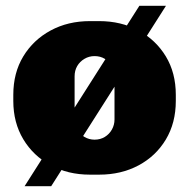

<svg xmlns="http://www.w3.org/2000/svg" viewBox="-20 -594 654 664"><path d="M291 10Q215 10 155 -22.5Q95 -55 60.5 -112.5Q26 -170 26 -245V-266Q26 -342 60.5 -399Q95 -456 155 -488.5Q215 -521 291 -521H323Q399 -521 459 -488.5Q519 -456 553.5 -399Q588 -342 588 -266V-245Q588 -169 553.5 -111.5Q519 -54 459 -22Q399 10 323 10ZM307 -111Q327 -111 342.5 -120.5Q358 -130 367 -146Q376 -162 376 -181V-330Q376 -350 367 -365.5Q358 -381 342.5 -390.5Q327 -400 307 -400Q288 -400 272 -390.5Q256 -381 247 -365.5Q238 -350 238 -330V-181Q238 -162 247 -146Q256 -130 272 -120.5Q288 -111 307 -111ZM65 50 462 -574H554L157 50Z"/></svg>

Font: Chivo Medium Black
Style: Regular
Weight: 900
Version: Version 2.002